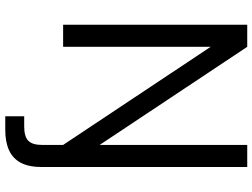

<svg xmlns="http://www.w3.org/2000/svg" viewBox="-135 -605 960 730"><g transform="rotate(90 345.0 -240.0)"><path d="M74 0V-700H158L531 -139V-700H615V82Q615 130 599 160.5Q583 191 551.5 205.5Q520 220 474 220H422V148H461Q499 148 515 132.5Q531 117 531 80V0L158 -561V0Z"/></g></svg>

Font: DVN - DM Sans
Style: Regular
Weight: 400
Designer: Colophon Foundry, Jonny Pinhorn
Foundry: Colophon Foundry
Version: Version 4.004;gftools[0.9.30]